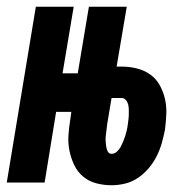

<svg xmlns="http://www.w3.org/2000/svg" viewBox="-39 -540 559 568"><path d="M291 8Q267 8 245 2Q223 -4 206.5 -18Q190 -32 180.5 -52Q171 -72 166.5 -94Q162 -116 163.5 -139.5Q165 -163 169 -187L172 -209H127L93 0H-19L67 -520H179L146 -323H191L224 -520H336L306 -343H320Q344 -343 366 -337.5Q388 -332 405.5 -319.5Q423 -307 433.5 -288Q444 -269 449 -247.5Q454 -226 453 -202.5Q452 -179 449 -156Q445 -136 439.5 -116.5Q434 -97 424.5 -78Q415 -59 401 -42.5Q387 -26 369.5 -14Q352 -2 331.5 3Q311 8 291 8ZM291 -85Q300 -85 307 -91.5Q314 -98 318 -105.5Q322 -113 325.5 -121.5Q329 -130 331.5 -138Q334 -146 336 -154.5Q338 -163 339 -171Q340 -179 341 -186.5Q342 -194 342 -201.5Q342 -209 342 -216.5Q342 -224 340 -231.5Q338 -239 333 -244.5Q328 -250 321 -250H291L278 -172Q277 -163 276 -155Q275 -147 274 -139Q273 -131 273.5 -123Q274 -115 275 -107.5Q276 -100 279.5 -92.5Q283 -85 291 -85Z"/></svg>

Font: Iosevka Term Curly Heavy
Style: Italic
Weight: 900
Italic angle: -9°
Designer: Belleve Invis
Foundry: Belleve Invis
Version: Version 32.3.0